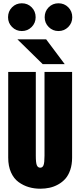

<svg xmlns="http://www.w3.org/2000/svg" viewBox="-20 -1138 490 1169"><path d="M29 -1033Q29 -1069 53.2 -1093.5Q77.5 -1118 113 -1118Q148.5 -1118 172.8 -1093.5Q197 -1069 197 -1033Q197 -998 172.5 -973.5Q148 -949 113 -949Q78 -949 53.5 -973.5Q29 -998 29 -1033ZM252 -1033Q252 -1069 276.2 -1093.5Q300.5 -1118 336 -1118Q371.5 -1118 395.8 -1093.5Q420 -1069 420 -1033Q420 -998 395.5 -973.5Q371 -949 336 -949Q301 -949 276.5 -973.5Q252 -998 252 -1033ZM374 -747.5H240L86 -898.5H261ZM225 11Q188 11 155 1.2Q122 -8.5 93 -29.5Q64 -50.5 47 -88.5Q30 -126.5 30 -178V-700H198V-190Q198 -147 204.2 -132Q210.5 -117 225 -117Q239 -117 245 -132Q251 -147 251 -190V-700H419V-178Q419 -136.5 407.8 -103.5Q396.5 -70.5 377.8 -49.5Q359 -28.5 333.5 -14.5Q308 -0.5 281.2 5.2Q254.5 11 225 11Z"/></svg>

Font: League Mono Condensed ExtraBold
Style: Regular
Weight: 800
Width: 1
Designer: Tyler Finck
Foundry: The League of Moveable Type / Tyler Finck
Version: Version 2.210